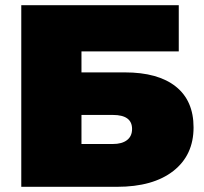

<svg xmlns="http://www.w3.org/2000/svg" viewBox="-20 -720 785 740"><path d="M62 0V-700H669V-522H294V-441H461Q589 -441 657.5 -386.5Q726 -332 726 -229Q726 -122 648 -61Q570 0 431 0ZM294 -165H415Q450 -165 469.5 -180Q489 -195 489 -223Q489 -277 415 -277H294Z"/></svg>

Font: MOST Montserrat Black
Style: Regular
Weight: 900
Designer: Julieta Ulanovsky
Foundry: Julieta Ulanovsky
Version: Version 8.000;March 11, 2024;FontCreator 15.0.0.2926 64-bit